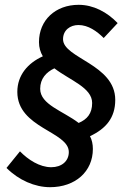

<svg xmlns="http://www.w3.org/2000/svg" viewBox="-20 -707 533 798"><path d="M188 71C293 71 366 6 366 -88C366 -108 362 -126 354 -141C420 -172 459 -217 459 -292C459 -440 242 -465 242 -544C242 -582 272 -603 306 -603C347 -603 383 -577 411 -549L469 -611C425 -657 368 -687 307 -687C210 -687 142 -623 142 -532C142 -509 148 -490 158 -473C96 -445 52 -395 52 -325C52 -174 266 -161 266 -75C266 -37 236 -12 193 -12C145 -12 97 -43 63 -78L7 -9C58 42 125 71 188 71ZM147 -338C147 -380 172 -407 206 -423C271 -373 363 -343 363 -279C363 -235 342 -211 307 -196C242 -246 147 -272 147 -338Z"/></svg>

Font: Source Sans Pro Semibold
Style: Italic
Weight: 600
Italic angle: -11°
Designer: Paul D. Hunt
Foundry: Adobe Systems Incorporated
Version: Version 3.006;hotconv 1.0.111;makeotfexe 2.5.65597